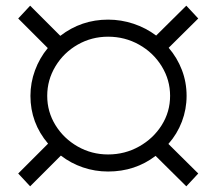

<svg xmlns="http://www.w3.org/2000/svg" viewBox="-20 -655 740 675"><path d="M572 -149 677 -45 635 0 527 -107Q455 -52 360 -52Q314 -52 271.5 -66.5Q229 -81 194 -108L86 0L44 -45L149 -150Q87 -223 87 -318Q87 -364 103 -407.5Q119 -451 148 -486L44 -590L86 -635L192 -529Q266 -586 360 -586Q406 -586 449.5 -571.5Q493 -557 529 -530L635 -635L677 -590L573 -487Q603 -452 619.5 -409Q636 -366 636 -318Q636 -271 619.5 -227.5Q603 -184 572 -149ZM360 -112Q419 -112 469 -140Q519 -168 548.5 -215Q578 -262 578 -318Q578 -374 548.5 -422Q519 -470 469 -498Q419 -526 360 -526Q302 -526 253 -498Q204 -470 175 -422Q146 -374 146 -318Q146 -262 175 -215Q204 -168 253 -140Q302 -112 360 -112Z"/></svg>

Font: Montserrat Alternates
Style: Italic
Weight: 400
Italic angle: -11.3°
Designer: Julieta Ulanovsky
Foundry: Julieta Ulanovsky
Version: Version 7.200